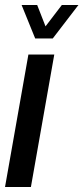

<svg xmlns="http://www.w3.org/2000/svg" viewBox="-21 -744 332 764"><path d="M-1 0 92 -527H195L102 0ZM291 -724 189 -591H119L65 -724H127L175 -601H131L225 -724Z"/></svg>

Font: Archivo ExtraCondensed SemiBold
Style: Italic
Weight: 600
Width: 2
Italic angle: -10°
Designer: Hector Gatti
Foundry: Omnibus-Type
Version: Version 2.001